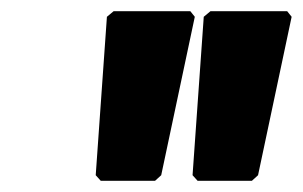

<svg xmlns="http://www.w3.org/2000/svg" viewBox="-20 -892 541 343"><path d="M183 -872 171 -862 151 -579 160 -569H257L268 -579L328 -862L320 -872ZM356 -872 344 -862 324 -579 333 -569H430L441 -579L501 -862L493 -872Z"/></svg>

Font: Hussar Woodtype
Style: UltraObl
Weight: 900
Foundry: Cannot Into Space Fonts
Version: Version 1.07